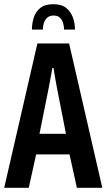

<svg xmlns="http://www.w3.org/2000/svg" viewBox="-20 -894 507 914"><path d="M0 0 158 -687H309L467 0H346L311 -159H152L117 0ZM168 -257H294L251 -476Q250 -482 248 -493Q246 -504 243.5 -517.5Q241 -531 239 -544.5Q237 -558 235 -570H229Q227 -556 223.5 -538Q220 -520 217 -503Q214 -486 212 -476ZM132 -753Q132 -782 140.5 -809.5Q149 -837 171 -855.5Q193 -874 234 -874Q274 -874 296 -855.5Q318 -837 327.5 -809.5Q337 -782 337 -753H285Q285 -768 280.5 -783.5Q276 -799 265.5 -809.5Q255 -820 235 -820Q216 -820 204.5 -809.5Q193 -799 188.5 -783.5Q184 -768 184 -753Z"/></svg>

Font: Archivo ExtraCondensed SemiBold
Style: Regular
Weight: 600
Width: 2
Designer: Hector Gatti
Foundry: Omnibus-Type
Version: Version 2.001